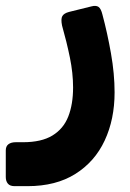

<svg xmlns="http://www.w3.org/2000/svg" viewBox="-68 -389 449 661"><path d="M-17.5 251.9Q-33.8 251.9 -40.9 243.2Q-48.1 234.6 -48.1 220.5V128.8Q-48.1 114.4 -38.9 107.5Q-29.6 100.6 -13.6 100.6H11.4Q74.5 100.6 112.4 77.6Q150.4 54.5 167 12.3Q183.6 -29.9 183.6 -88.1Q183.6 -137 172.6 -191Q161.5 -245 145.6 -301.1Q141 -324 146.6 -333.6Q152.1 -343.2 169.5 -347.9L246.7 -367Q262.4 -371.2 271.1 -365.3Q279.7 -359.4 284.7 -338.6Q301.5 -276.1 314 -205.5Q326.5 -134.9 326.5 -70.9Q326.5 21.8 292.4 94.8Q258.4 167.7 191.4 209.8Q124.5 251.9 26.6 251.9Z"/></svg>

Font: Rubik Light
Style: Italic
Weight: 300
Italic angle: -12°
Designer: Hubert and Fischer
Foundry: Hubert and Fischer
Version: Version 2.300;gftools[0.9.30]